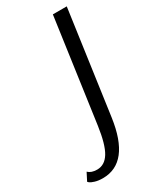

<svg xmlns="http://www.w3.org/2000/svg" viewBox="-280 -557 714 874"><g transform="rotate(-30 77.0 -120.0)"><path d="M86 41 162 -500H235L159 41Q128 260 -13 260Q-37 260 -54.5 254.5Q-72 249 -78 244L-84 238L-63 197Q-47 213 -16 213Q24 213 48.5 173Q73 133 86 41Z"/></g></svg>

Font: ArsenalItalic
Style: Italic
Weight: 400
Italic angle: -9°
Designer: Andrij Shevchenko
Foundry: Stairsfor.com
Version: Version 1.000